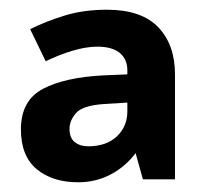

<svg xmlns="http://www.w3.org/2000/svg" viewBox="-20 -742 423 395"><path d="M200 -722Q271 -722 305.5 -686Q340 -650 340 -589V-373H274L259 -427Q238 -399 207.5 -383Q177 -367 141 -367Q88 -367 55.5 -394Q23 -421 23 -476Q23 -535 68 -559Q113 -583 194 -587L242 -589V-597Q242 -620 226.5 -633Q211 -646 180 -646Q158 -646 130.5 -638Q103 -630 74 -616L42 -682Q74 -698 113 -710Q152 -722 200 -722ZM194 -528Q150 -525 136.5 -509.5Q123 -494 123 -477Q123 -458 134 -449.5Q145 -441 161 -441Q199 -441 220.5 -461.5Q242 -482 242 -513V-531Z"/></svg>

Font: Noto Sans Kawi
Style: Bold
Weight: 700
Designer: Fadhl Haqq
Version: Version 1.000